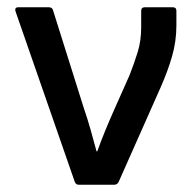

<svg xmlns="http://www.w3.org/2000/svg" viewBox="-20 -509 526 529"><path d="M197 0Q189 0 186 -8L23 -477Q19 -489 31 -489H114Q124 -489 126 -481L211 -211Q221 -182 229.5 -152Q238 -122 246 -92H248Q258 -120 269.5 -148Q281 -176 293 -203L337 -302Q350 -335 359.5 -366Q369 -397 369 -434V-479Q369 -489 379 -489H456Q466 -489 466 -479V-439Q466 -395 454 -353.5Q442 -312 422 -267L307 -8Q303 0 295 0Z"/></svg>

Font: Sofia Sans Semi Condensed SemiBold
Style: Regular
Weight: 600
Designer: Botio Nikoltchev, Ani Petrova
Foundry: lettersoup
Version: Version 4.100